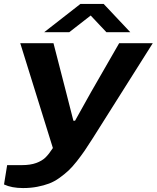

<svg xmlns="http://www.w3.org/2000/svg" viewBox="-51 -744 788 965"><path d="M170.9 -582 353 -724.1H470.2L604 -582H483.9L404.8 -666L296.9 -582ZM64.9 201.2Q7.8 201.2 -30.8 183.1L-15.1 85.9H59.1Q101.6 85.9 130.9 75.2Q160.2 64.5 177.5 47.6Q194.8 30.8 214.8 0L50.8 -526.9H217.8L282.2 -276.9Q287.1 -256.8 300.5 -205.1Q314 -153.3 317.9 -137.2H326.2Q329.6 -144 405.8 -279.8L547.9 -526.9H716.8L415 -48.8Q391.6 -11.7 374.5 13.2Q357.4 38.1 335 66.7Q312.5 95.2 293 113.5Q273.4 131.8 247.8 150.1Q222.2 168.5 195.6 178.5Q168.9 188.5 136 194.8Q103 201.2 64.9 201.2Z"/></svg>

Font: Archivo Expanded
Style: Bold Italic
Weight: 700
Width: 7
Italic angle: -10°
Designer: Hector Gatti
Foundry: Omnibus-Type
Version: Version 2.001